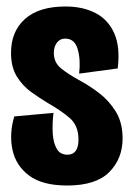

<svg xmlns="http://www.w3.org/2000/svg" viewBox="-20 -560 407 592"><path d="M187 12Q111 12 70 -18.5Q29 -49 18.5 -98Q8 -147 24 -201L145 -212Q141 -180 142.5 -150.5Q144 -121 154.5 -102Q165 -83 188 -83Q222 -83 222 -130Q222 -173 194.5 -196.5Q167 -220 128 -242Q103 -257 76.5 -276Q50 -295 32 -324Q14 -353 14 -397Q14 -463 57 -501.5Q100 -540 182 -540Q235 -540 274 -520Q313 -500 332 -458Q351 -416 343 -349L224 -333Q229 -376 219.5 -408.5Q210 -441 181 -441Q165 -441 155.5 -428.5Q146 -416 146 -397Q146 -367 168.5 -349Q191 -331 222 -314Q254 -297 285 -273.5Q316 -250 337 -216Q358 -182 358 -133Q358 -71 317 -29.5Q276 12 187 12Z"/></svg>

Font: Bricolage Grotesque 48pt Condensed Bricolage Grotesque 48pt Condensed Regular
Style: Bold
Weight: 700
Width: 3
Designer: Mathieu Triay
Foundry: Atelier Triay
Version: Version 1.000; ttfautohint (v1.8.4.7-5d5b);gftools[0.9.32]